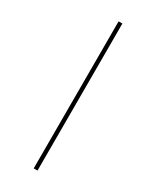

<svg xmlns="http://www.w3.org/2000/svg" viewBox="-251 -828 926 1139"><g transform="rotate(30 212.5 -258.5)"><path d="M199 -762H225V245H199Z"/></g></svg>

Font: Noto Sans Myanmar Condensed Thin
Style: Regular
Weight: 100
Width: 3
Designer: Monotype Design Team
Foundry: Monotype Imaging Inc.
Version: Version 2.107; ttfautohint (v1.8.4.7-5d5b)